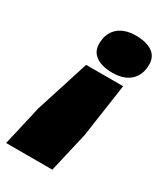

<svg xmlns="http://www.w3.org/2000/svg" viewBox="-239 -585 745 863"><g transform="rotate(30 133.5 -153.0)"><path d="M268 -282 228 -6 180 202H-60L-12 -6L76 -282ZM205 -508Q259 -508 290 -487Q321 -466 321 -424Q321 -371 288 -340.5Q255 -310 195 -310Q141 -310 110 -331.5Q79 -353 79 -394Q79 -447 112 -477.5Q145 -508 205 -508Z"/></g></svg>

Font: Prodigy Sans Black
Style: Italic
Weight: 900
Italic angle: -13°
Designer: Wei Huang
Foundry: Wei Huang
Version: Version 1.003; ttfautohint (v1.8.3)